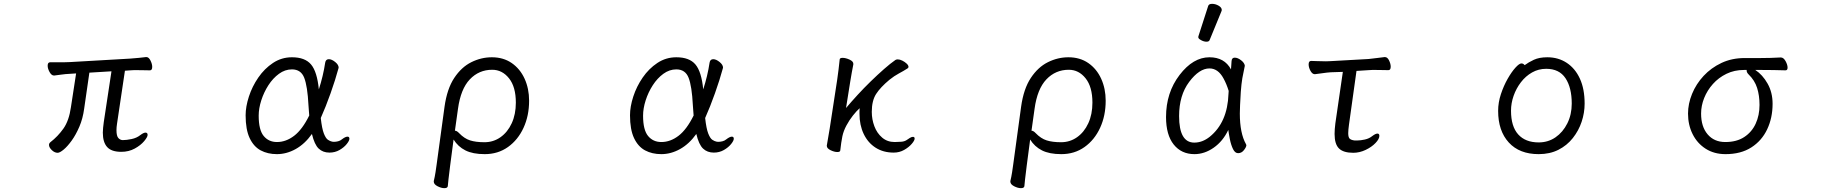

<svg xmlns="http://www.w3.org/2000/svg" viewBox="-20 -784 9540 999"><path d="M560 -413 445 -406 418 -219Q411 -167 393 -125Q375 -83 353 -52.5Q331 -22 311 -5.5Q291 11 280 11Q264 11 249.5 -3Q235 -17 235 -30Q235 -38 242 -44Q281 -74 310 -115Q339 -156 349 -226L376 -402L345 -400Q320 -399 296.5 -395.5Q273 -392 262 -391H261Q248 -391 238 -409Q228 -427 228 -442Q228 -460 241 -460H282Q296 -460 312.5 -460Q329 -460 344 -461L656 -479Q679 -481 703 -483Q727 -485 739 -487H742Q754 -487 763 -469Q772 -451 772 -436Q772 -418 760 -418Q752 -418 734 -418.5Q716 -419 696 -419Q686 -419 676 -419Q666 -419 657 -418L630 -416L589 -141Q586 -122 586 -107Q586 -76 596 -65.5Q606 -55 619 -55Q638 -55 664.5 -60.5Q691 -66 710 -81Q727 -94 737 -94Q748 -94 748 -82Q748 -71 730 -49.5Q712 -28 681 -11Q650 6 611 6Q560 6 537.5 -19Q515 -44 515 -94Q515 -106 516.5 -119.5Q518 -133 520 -149Z M1603 -87Q1566 -35 1518.5 -8.5Q1471 18 1421 18Q1373 18 1336.5 -1.5Q1300 -21 1279 -65.5Q1258 -110 1258 -184Q1258 -229 1275 -281.5Q1292 -334 1324 -380.5Q1356 -427 1400.5 -456.5Q1445 -486 1499 -486Q1567 -486 1598.5 -448.5Q1630 -411 1639 -319Q1650 -353 1658.5 -388.5Q1667 -424 1672 -458Q1675 -476 1691 -476Q1706 -476 1724 -461.5Q1742 -447 1742 -432Q1742 -431 1741.5 -430Q1741 -429 1741 -428Q1725 -369 1700 -298.5Q1675 -228 1649 -170Q1655 -115 1665 -89.5Q1675 -64 1686.5 -56.5Q1698 -49 1708 -47Q1710 -47 1712.5 -46.5Q1715 -46 1717 -46Q1728 -46 1739.5 -49Q1751 -52 1759 -59Q1777 -73 1788 -73Q1798 -73 1798 -62Q1798 -52 1784 -34.5Q1770 -17 1746.5 -3.5Q1723 10 1694 10Q1660 10 1638 -11Q1616 -32 1603 -87ZM1589 -183Q1588 -196 1587 -209.5Q1586 -223 1585 -237Q1580 -335 1563 -379Q1546 -423 1499 -423Q1463 -423 1431.5 -400Q1400 -377 1376.5 -340.5Q1353 -304 1339.5 -262Q1326 -220 1326 -182Q1326 -108 1352 -76.5Q1378 -45 1421 -45Q1468 -45 1510.5 -77.5Q1553 -110 1589 -183Z M2237 158Q2242 138 2246 112.5Q2250 87 2252 71L2293 -229Q2306 -322 2343.5 -378.5Q2381 -435 2432.5 -460.5Q2484 -486 2539 -486Q2599 -486 2642.5 -456Q2686 -426 2709.5 -374.5Q2733 -323 2733 -260Q2733 -182 2704 -119Q2675 -56 2623 -19Q2571 18 2502 18Q2440 18 2401.5 -1.5Q2363 -21 2340 -58L2322 79Q2321 88 2318.5 108Q2316 128 2313.5 149Q2311 170 2310 184Q2309 195 2292 195Q2276 195 2256.5 185Q2237 175 2237 161ZM2347 -104Q2357 -104 2369 -91Q2396 -63 2426 -53.5Q2456 -44 2501 -44Q2547 -44 2584 -70Q2621 -96 2642.5 -142.5Q2664 -189 2664 -250Q2664 -332 2628.5 -376.5Q2593 -421 2541 -421Q2472 -421 2424.5 -371Q2377 -321 2363 -218Z M3603 -87Q3566 -35 3518.5 -8.5Q3471 18 3421 18Q3373 18 3336.5 -1.5Q3300 -21 3279 -65.5Q3258 -110 3258 -184Q3258 -229 3275 -281.5Q3292 -334 3324 -380.5Q3356 -427 3400.5 -456.5Q3445 -486 3499 -486Q3567 -486 3598.5 -448.5Q3630 -411 3639 -319Q3650 -353 3658.5 -388.5Q3667 -424 3672 -458Q3675 -476 3691 -476Q3706 -476 3724 -461.5Q3742 -447 3742 -432Q3742 -431 3741.5 -430Q3741 -429 3741 -428Q3725 -369 3700 -298.5Q3675 -228 3649 -170Q3655 -115 3665 -89.5Q3675 -64 3686.5 -56.5Q3698 -49 3708 -47Q3710 -47 3712.5 -46.5Q3715 -46 3717 -46Q3728 -46 3739.5 -49Q3751 -52 3759 -59Q3777 -73 3788 -73Q3798 -73 3798 -62Q3798 -52 3784 -34.5Q3770 -17 3746.5 -3.5Q3723 10 3694 10Q3660 10 3638 -11Q3616 -32 3603 -87ZM3589 -183Q3588 -196 3587 -209.5Q3586 -223 3585 -237Q3580 -335 3563 -379Q3546 -423 3499 -423Q3463 -423 3431.5 -400Q3400 -377 3376.5 -340.5Q3353 -304 3339.5 -262Q3326 -220 3326 -182Q3326 -108 3352 -76.5Q3378 -45 3421 -45Q3468 -45 3510.5 -77.5Q3553 -110 3589 -183Z M4282 -27 4297 -115 4336 -369Q4339 -389 4343 -421.5Q4347 -454 4349 -475Q4350 -483 4364 -483Q4380 -483 4400 -474Q4420 -465 4420 -452V-449Q4417 -435 4412 -407Q4407 -379 4404 -360L4382 -222Q4409 -254 4442 -290Q4475 -326 4510.5 -360.5Q4546 -395 4579.5 -424.5Q4613 -454 4639 -472Q4644 -475 4651 -475Q4662 -475 4675 -468.5Q4688 -462 4697.5 -453Q4707 -444 4707 -436Q4707 -431 4702 -428Q4680 -414 4656.5 -401.5Q4633 -389 4608 -369Q4561 -330 4538.5 -295Q4516 -260 4516 -202Q4516 -163 4529.5 -127Q4543 -91 4570 -68Q4597 -45 4635 -45Q4652 -45 4670 -46.5Q4688 -48 4700 -57Q4704 -60 4713.5 -66Q4723 -72 4730 -72Q4739 -72 4739 -63Q4739 -53 4724 -35.5Q4709 -18 4684.5 -4Q4660 10 4630 10Q4576 10 4536 -15.5Q4496 -41 4474 -87Q4452 -133 4452 -192Q4452 -200 4452 -207Q4452 -214 4453 -221Q4437 -207 4418 -183Q4399 -159 4384 -131Q4369 -103 4363 -75Q4360 -61 4357 -40.5Q4354 -20 4352 -1Q4351 7 4337 7Q4321 7 4301.5 -2.5Q4282 -12 4282 -25Z M5237 158Q5242 138 5246 112.5Q5250 87 5252 71L5293 -229Q5306 -322 5343.5 -378.5Q5381 -435 5432.5 -460.5Q5484 -486 5539 -486Q5599 -486 5642.5 -456Q5686 -426 5709.5 -374.5Q5733 -323 5733 -260Q5733 -182 5704 -119Q5675 -56 5623 -19Q5571 18 5502 18Q5440 18 5401.5 -1.5Q5363 -21 5340 -58L5322 79Q5321 88 5318.5 108Q5316 128 5313.5 149Q5311 170 5310 184Q5309 195 5292 195Q5276 195 5256.5 185Q5237 175 5237 161ZM5347 -104Q5357 -104 5369 -91Q5396 -63 5426 -53.5Q5456 -44 5501 -44Q5547 -44 5584 -70Q5621 -96 5642.5 -142.5Q5664 -189 5664 -250Q5664 -332 5628.5 -376.5Q5593 -421 5541 -421Q5472 -421 5424.5 -371Q5377 -321 5363 -218Z M6266 -752Q6269 -764 6286.5 -764Q6304 -764 6320.5 -754.5Q6337 -745 6337 -732Q6337 -729 6336 -727L6274 -576Q6271 -567 6257.5 -567Q6244 -567 6229.5 -575Q6215 -583 6215 -589.5Q6215 -596 6216 -597ZM6385 -423Q6387 -445 6388 -466Q6389 -484 6404.5 -484Q6420 -484 6437.5 -470.5Q6455 -457 6457 -442Q6452 -420 6444 -377Q6439 -347 6436 -306Q6431 -225 6431 -193Q6431 -91 6463 -34L6465 -29Q6465 -19 6452.5 -3Q6440 13 6422 13Q6406 13 6395.5 -8.5Q6385 -30 6379 -60.5Q6373 -91 6371 -108Q6343 -49 6295 -15.5Q6247 18 6195 18Q6127 18 6087 -32Q6047 -82 6047 -175Q6047 -302 6117.5 -394Q6188 -486 6273 -486Q6351 -486 6385 -423ZM6373 -311Q6362 -347 6346 -376Q6318 -428 6273 -428Q6220 -428 6167.5 -358Q6115 -288 6115 -180Q6115 -42 6194 -42Q6236 -42 6274 -72Q6367 -147 6372 -296Q6372 -304 6373 -311Z M7040 -53Q7059 -53 7081.5 -58Q7104 -63 7120 -76Q7137 -89 7147 -89Q7157 -89 7157 -77Q7157 -61 7137 -40Q7117 -19 7085.5 -4Q7054 11 7021 11Q6970 11 6947 -11.5Q6924 -34 6924 -87Q6924 -99 6925 -112.5Q6926 -126 6928 -142L6967 -410L6905 -408Q6887 -407 6860 -403Q6833 -399 6822 -398H6821Q6808 -398 6798.5 -415.5Q6789 -433 6789 -449Q6789 -467 6802 -467Q6811 -467 6834 -466Q6857 -465 6879 -465Q6887 -465 6893.5 -465.5Q6900 -466 6905 -466L7101 -477Q7123 -479 7147.5 -482.5Q7172 -486 7184 -487H7186Q7199 -487 7207.5 -469.5Q7216 -452 7216 -437Q7216 -419 7204 -419Q7196 -419 7177.5 -419.5Q7159 -420 7139 -420Q7129 -420 7119 -420Q7109 -420 7101 -419L7038 -415L6999 -136Q6997 -122 6996 -110.5Q6995 -99 6995 -91Q6995 -69 7003 -62Q7011 -55 7029 -53Z M7913 -445Q7933 -460 7961 -473Q7989 -486 8031 -486Q8088 -486 8132 -457Q8176 -428 8200.5 -374.5Q8225 -321 8225 -245Q8225 -197 8209.5 -150.5Q8194 -104 8163.5 -65.5Q8133 -27 8088.5 -4.5Q8044 18 7986 18Q7886 18 7830.5 -42.5Q7775 -103 7775 -207Q7775 -251 7789.5 -294.5Q7804 -338 7824.5 -374Q7845 -410 7865 -432Q7885 -454 7896 -454Q7906 -454 7913 -445ZM7986 -43Q8035 -43 8073.5 -69.5Q8112 -96 8135 -142Q8158 -188 8158 -245Q8158 -328 8125.5 -377Q8093 -426 8025 -426Q7985 -426 7951.5 -407Q7918 -388 7893.5 -356Q7869 -324 7855.5 -285.5Q7842 -247 7842 -208Q7842 -126 7879.5 -84.5Q7917 -43 7986 -43Z M9246 -485Q9260 -485 9270.5 -466Q9281 -447 9281 -432Q9281 -418 9270 -418Q9237 -419 9208 -419.5Q9179 -420 9144 -420H9113Q9151 -395 9177 -349Q9203 -303 9203 -244Q9203 -171 9175 -111.5Q9147 -52 9092.5 -17Q9038 18 8958 18Q8899 18 8855 -10Q8811 -38 8787 -86Q8763 -134 8763 -193Q8763 -244 8784 -295.5Q8805 -347 8844 -389Q8883 -431 8937 -456.5Q8991 -482 9058 -482H9140Q9194 -482 9245 -485ZM9068 -420H9054Q9004 -420 8963 -400Q8922 -380 8892.5 -347Q8863 -314 8847 -274Q8831 -234 8831 -193Q8831 -125 8865 -85Q8899 -45 8957 -45Q9016 -45 9055.5 -71Q9095 -97 9115 -140.5Q9135 -184 9135 -238Q9135 -287 9122.5 -326.5Q9110 -366 9078 -397Q9072 -403 9070 -408Q9068 -413 9068 -417Z"/></svg>

Font: Moon Stars Kai HW
Style: Regular
Weight: 400
Designer: GuiWonder
Version: Version 1.101